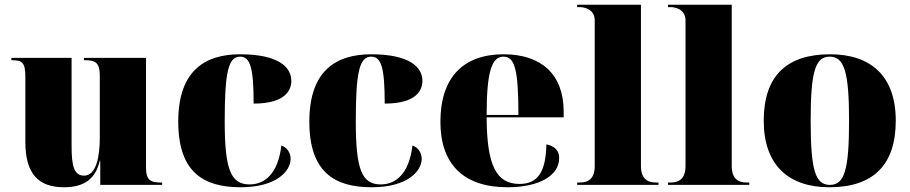

<svg xmlns="http://www.w3.org/2000/svg" viewBox="-20 -780 3841 810"><path d="M250 10C338 10 384 -28 401 -102H403V0H664V-10H660C616 -10 596 -19 596 -73V-536H334V-526H338C382 -526 401 -516 401 -462V-199C401 -120 386 -39 335 -39C293 -39 282 -78 282 -163V-536H28V-526H30C73 -526 87 -517 87 -456V-181C87 -47 142 10 250 10Z M995 10C1146 10 1206 -58 1206 -110C1206 -136 1191 -158 1167 -166C1153 -47 1097 -2 1033 -2C953 -2 928 -66 928 -268C928 -475 943 -541 993 -541C1036 -541 1050 -493 1050 -343C1188 -343 1209 -403 1209 -439C1209 -496 1156 -551 993 -551C847 -551 732 -484 732 -267C732 -55 837 10 995 10Z M1548 10C1699 10 1759 -58 1759 -110C1759 -136 1744 -158 1720 -166C1706 -47 1650 -2 1586 -2C1506 -2 1481 -66 1481 -268C1481 -475 1496 -541 1546 -541C1589 -541 1603 -493 1603 -343C1741 -343 1762 -403 1762 -439C1762 -496 1709 -551 1546 -551C1400 -551 1285 -484 1285 -267C1285 -55 1390 10 1548 10Z M2121 10C2256 10 2339 -40 2339 -113C2339 -147 2318 -164 2285 -171C2283 -54 2248 -4 2172 -4C2073 -4 2034 -83 2033 -285H2358V-309C2358 -468 2262 -551 2105 -551C1935 -551 1838 -454 1838 -266C1838 -91 1932 10 2121 10ZM2167 -295H2033C2033 -482 2056 -541 2104 -541C2153 -541 2167 -482 2167 -295Z M2415 0H2758V-10H2747C2710 -10 2684 -27 2684 -80V-760H2415V-750H2426C2442 -750 2489 -743 2489 -694V-80C2489 -27 2463 -10 2426 -10H2415Z M2798 0H3141V-10H3130C3093 -10 3067 -27 3067 -80V-760H2798V-750H2809C2825 -750 2872 -743 2872 -694V-80C2872 -27 2846 -10 2809 -10H2798Z M3479 10C3663 10 3759 -83 3759 -271C3759 -459 3654 -551 3482 -551C3298 -551 3202 -459 3202 -271C3202 -83 3307 10 3479 10ZM3481 0C3419 0 3400 -64 3400 -271C3400 -476 3419 -541 3480 -541C3542 -541 3562 -476 3562 -271C3562 -64 3543 0 3481 0Z"/></svg>

Font: Noto Serif Display Black
Style: Regular
Weight: 900
Designer: Monotype Design Team
Foundry: Monotype Imaging Inc.
Version: Version 2.009